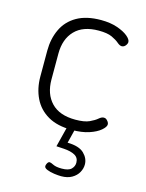

<svg xmlns="http://www.w3.org/2000/svg" viewBox="-106 -543 620 817"><g transform="rotate(15 203.5 -135.0)"><path d="M237 6Q173 6 131.5 -18Q90 -42 69.5 -84Q49 -126 49 -179V-293Q49 -345 69 -387.5Q89 -430 131 -454Q173 -478 237 -478Q278 -478 308.5 -467.5Q339 -457 356 -443Q373 -429 373 -417Q373 -412 369.5 -406Q366 -400 361 -396.5Q356 -393 350 -393Q341 -393 329.5 -403Q318 -413 297.5 -422.5Q277 -432 239 -432Q170 -432 134 -394.5Q98 -357 98 -293V-179Q98 -115 134 -77.5Q170 -40 240 -40Q280 -40 301.5 -50Q323 -60 334.5 -70Q346 -80 356 -80Q363 -80 367.5 -76Q372 -72 375.5 -67Q379 -62 379 -56Q379 -45 361.5 -30Q344 -15 312.5 -4.5Q281 6 237 6ZM244 208Q231 208 213 205.5Q195 203 181.5 197.5Q168 192 168 184Q168 180 170 175Q172 170 175 166.5Q178 163 182 163Q187 163 200 169.5Q213 176 238 176Q268 176 280 164Q292 152 292 136Q292 114 274 104Q256 94 225 92L192 90L217 -9H252L234 63Q285 64 307 85.5Q329 107 329 134Q329 152 319.5 169Q310 186 291 197Q272 208 244 208Z"/></g></svg>

Font: Dosis Light
Style: Regular
Weight: 300
Designer: EdgarTolentino, PabloImpallari, IginoMarini
Foundry: EdgarTolentino, PabloImpallari, IginoMarini
Version: Version 3.001; ttfautohint (v1.8.2)